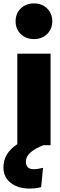

<svg xmlns="http://www.w3.org/2000/svg" viewBox="-68 -847 349 1120"><path d="M23 -723Q23 -768 53 -797.5Q83 -827 130 -827Q177 -827 207 -797.5Q237 -768 237 -723Q237 -678 207 -648.5Q177 -619 130 -619Q83 -619 53 -648.5Q23 -678 23 -723ZM33 -534H227V0H185Q83 40 83 95Q83 140 128 140Q151 140 183 132L172 245Q138 253 104 253Q38 253 -5 220Q-48 187 -48 129Q-48 47 33 -6Z"/></svg>

Font: Fira Sans Condensed Black
Style: Regular
Weight: 900
Width: 3
Designer: Carrois Corporate & Edenspiekermann AG
Foundry: Carrois Corporate GbR & Edenspiekermann AG
Version: Version 4.203